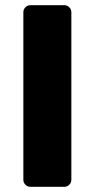

<svg xmlns="http://www.w3.org/2000/svg" viewBox="-20 -720 365 740"><path d="M70 -27V-673Q70 -684 78 -692Q86 -700 97 -700H228Q239 -700 247 -692Q255 -684 255 -673V-27Q255 -16 247 -8Q239 0 228 0H97Q86 0 78 -8Q70 -16 70 -27Z"/></svg>

Font: Hezaedrus
Style: Bold
Weight: 700
Designer: Hubert & Fischer
Foundry: Hubert & Fischer
Version: Version 1.10;September 3, 2019;FontCreator 11.5.0.2425 64-bi